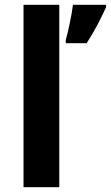

<svg xmlns="http://www.w3.org/2000/svg" viewBox="-20 -780 462 800"><path d="M227 0H78V-760H227ZM422 -750Q407 -717 387 -678.5Q367 -640 341 -600H254V-613Q262 -642 271 -685Q280 -728 284 -760H422Z"/></svg>

Font: Noto Sans Gujarati UI
Style: Bold
Weight: 700
Designer: Jelle Bosma - Monotype Design Team, Universal Thirst
Foundry: Monotype Imaging Inc.
Version: Version 2.106; ttfautohint (v1.8.4.7-5d5b)